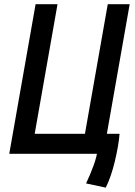

<svg xmlns="http://www.w3.org/2000/svg" viewBox="-20 -713 626 890"><path d="M357.4 0 479.5 -693.4H581.1L459 0ZM470.2 156.7 378.9 137.2Q397.9 97.7 413.8 54.2Q429.7 10.7 432.6 -22.5L470.7 0H65.9L82.5 -92.8H534.2Q532.2 -65.9 526.4 -32.5Q520.5 1 512.2 35.4Q503.9 69.8 493.2 101.3Q482.4 132.8 470.2 156.7ZM22.9 0 145 -693.4H246.6L124.5 0Z"/></svg>

Font: Cascadia Code
Style: Italic
Weight: 400
Italic angle: -10°
Designer: Aaron Bell
Foundry: Saja Typeworks
Version: Version 2407.024